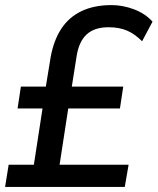

<svg xmlns="http://www.w3.org/2000/svg" viewBox="-24 -734 619 754"><path d="M-4 0 10 -87H109L143 -308H45L58 -394H156L175 -510Q187 -576 217 -621.5Q247 -667 296.5 -690.5Q346 -714 414 -714Q458 -714 502 -697.5Q546 -681 575 -649L534 -572Q505 -601 474.5 -614Q444 -627 402 -627Q347 -627 316.5 -599Q286 -571 277 -514L258 -394H460L447 -308H244L210 -87H481L466 0Z"/></svg>

Font: Nunito Sans 7pt SemiCondensed SemiBold
Style: Italic
Weight: 600
Width: 4
Italic angle: -9°
Designer: Vernon Adams
Foundry: Vernon Adams
Version: Version 3.101;gftools[0.9.27]